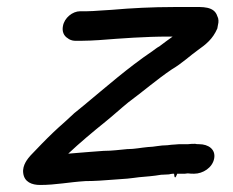

<svg xmlns="http://www.w3.org/2000/svg" viewBox="-20 -503 662 546"><path d="M46 -11C49 15 71 23 94 23C139 23 175 15 223 12C248 12 277 10 301 8L342 5C354 4 366 2 375 1C396 -1 415 -2 438 -6C445 -6 454 -7 458 -7H460C464 -8 469 -9 472 -9H475C476 5 479 5 484 -9H506L514 -10C520 -9 527 -9 532 -9C557 -9 584 -26 589 -52C594 -78 573 -93 546 -93C541 -93 539 -93 535 -94H534C529 -94 522 -94 515 -93H499C492 -93 485 -93 477 -92C472 -92 464 -91 456 -90C435 -90 417 -85 403 -85H402C380 -83 363 -79 343 -79H342C320 -77 298 -74 276 -74H275L235 -71C214 -69 194 -68 174 -66C207 -97 244 -128 280 -157C300 -173 324 -195 345 -212C387 -243 426 -277 469 -306C498 -323 522 -346 542 -360C566 -377 585 -392 598 -422L600 -433C602 -440 602 -450 598 -457C589 -486 554 -483 528 -483H473C414 -483 354 -480 297 -475L265 -473C249 -472 239 -471 227 -471H208C186 -471 163 -452 159 -429C156 -414 161 -401 173 -394C176 -391 185 -387 193 -387H212C230 -387 244 -388 262 -389C327 -394 393 -399 459 -399H471C465 -395 460 -391 453 -386L433 -371C427 -368 421 -363 414 -358C343 -310 281 -255 218 -203L191 -181C174 -165 163 -155 146 -140L131 -126C110 -106 87 -82 67 -61C60 -53 43 -34 46 -11Z"/></svg>

Font: Scribbler
Style: BlkIta
Weight: 900
Designer: Mew Too
Foundry: Cannot Into Space Fonts
Version: Version 1.001